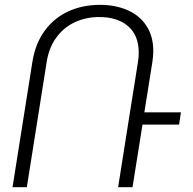

<svg xmlns="http://www.w3.org/2000/svg" viewBox="-20 -780 806 800"><path d="M726.1 -260.7H573.7L532.2 0H472.2L517.6 -287.6L521.5 -312L554.7 -520.5Q558.1 -540.5 558.1 -560.5Q558.1 -632.3 513.9 -670.7Q469.7 -709 394 -709Q338.4 -709 292 -687.5Q245.6 -666 214.6 -623.5Q183.6 -581.1 174.3 -520.5L91.8 0H32.2L114.7 -520.5Q127 -598.6 166.5 -652.3Q206.1 -706.1 265.4 -732.9Q324.7 -759.8 397 -759.8Q460.4 -759.8 510.7 -738Q561 -716.3 589.8 -672.9Q618.7 -629.4 618.7 -566.9Q618.7 -546.4 614.7 -520.5L581.5 -312H733.9Z"/></svg>

Font: Mardoto Light
Style: Italic
Weight: 300
Italic angle: -12°
Designer: Christian Robertson, Vahan Hovhannisyan
Foundry: Google
Version: Version 1.000